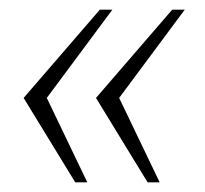

<svg xmlns="http://www.w3.org/2000/svg" viewBox="-20 -454 424 398"><path d="M286 -76 179 -251 337 -434H363L227 -251L311 -76ZM136 -76 29 -251 187 -434H213L77 -251L161 -76Z"/></svg>

Font: Public Sans Thin Thin
Style: Italic
Weight: 250
Italic angle: -8°
Version: Version 2.001